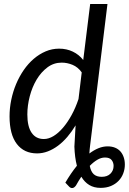

<svg xmlns="http://www.w3.org/2000/svg" viewBox="-20 -756 641 955"><path d="M356 -132.5Q337 -101 315 -75.2Q293 -49.5 268.5 -31.2Q244 -13 217.8 -3Q191.5 7 164.5 7Q99.5 7 63.5 -40.2Q27.5 -87.5 27.5 -177.5Q27.5 -218.5 36 -259.5Q44.5 -300.5 60.2 -338Q76 -375.5 98.2 -407.8Q120.5 -440 148 -463.5Q175.5 -487 207.2 -500.5Q239 -514 274 -514Q311.5 -514 342.2 -499.2Q373 -484.5 394 -457.5L428.5 -736H514.5L428.5 -35Q427 -23.5 426 -12.8Q425 -2 424.5 7.5Q447 -9.5 469.8 -18.8Q492.5 -28 515 -28Q536 -28 552 -21.5Q568 -15 578.8 -3Q589.5 9 595.2 25.8Q601 42.5 601 62.5Q601 85 593.2 106Q585.5 127 570 143.2Q554.5 159.5 532 169Q509.5 178.5 480.5 178.5Q447.5 178.5 424 164.2Q400.5 150 384.5 123Q377.5 133 371 144Q364.5 155 358 166.5Q349.5 178 341 179.2Q332.5 180.5 324.5 173L305 152.5Q332.5 105.5 362.5 68.5Q357 47.5 354 24Q351 0.5 350 -26.5ZM198 -64.5Q222 -64.5 246.2 -79.2Q270.5 -94 293.2 -120.5Q316 -147 336 -183.5Q356 -220 370.5 -263.5L386.5 -396Q367.5 -422.5 340.8 -433.5Q314 -444.5 287 -444.5Q247.5 -444.5 216 -421Q184.5 -397.5 162.2 -360.2Q140 -323 128 -277Q116 -231 116 -186.5Q116 -127 137.2 -95.8Q158.5 -64.5 198 -64.5ZM502 27.5Q483 27.5 464 38.8Q445 50 426.5 69Q432 97.5 446.2 110.5Q460.5 123.5 486 123.5Q513.5 123.5 529.2 108Q545 92.5 545 69Q545 52.5 535.2 40Q525.5 27.5 502 27.5Z"/></svg>

Font: Lato
Style: Italic
Weight: 400
Italic angle: -7°
Designer: Lukasz Dziedzic
Foundry: tyPoland Lukasz Dziedzic
Version: Version 2.007; 2014-02-27